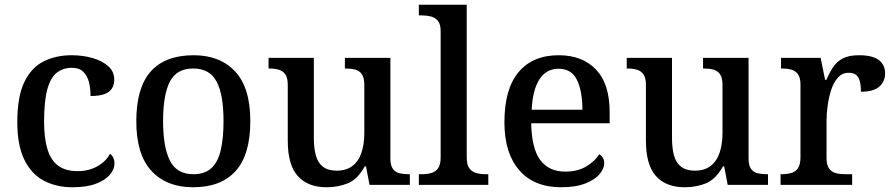

<svg xmlns="http://www.w3.org/2000/svg" viewBox="-20 -780 3769 810"><path d="M286 10Q218 10 165.5 -17.5Q113 -45 83 -105.5Q53 -166 53 -265Q53 -373 83 -434.5Q113 -496 165 -521.5Q217 -547 282 -547Q330 -547 371 -535Q412 -523 437 -500.5Q462 -478 462 -444Q462 -422 452 -406.5Q442 -391 420.5 -383Q399 -375 362 -375Q362 -408 355 -434.5Q348 -461 331 -477.5Q314 -494 283 -494Q247 -494 220.5 -474Q194 -454 180 -404.5Q166 -355 166 -266Q166 -196 180.5 -149.5Q195 -103 226 -80.5Q257 -58 308 -58Q340 -58 366.5 -67.5Q393 -77 413 -93.5Q433 -110 444 -131Q453 -125 458 -114.5Q463 -104 463 -90Q463 -66 443.5 -43Q424 -20 385 -5Q346 10 286 10Z M794 10Q683 10 619 -59Q555 -128 555 -269Q555 -410 616 -478.5Q677 -547 797 -547Q908 -547 972 -478.5Q1036 -410 1036 -269Q1036 -128 974.5 -59Q913 10 794 10ZM796 -45Q843 -45 871 -70Q899 -95 911 -145.5Q923 -196 923 -269Q923 -380 894 -435.5Q865 -491 795 -491Q725 -491 696.5 -435.5Q668 -380 668 -269Q668 -159 697 -102Q726 -45 796 -45Z M1358 10Q1279 10 1236.5 -37Q1194 -84 1194 -187V-422Q1194 -452 1183.5 -466.5Q1173 -481 1155.5 -486Q1138 -491 1116 -491H1113V-536H1304V-198Q1304 -155 1312.5 -124Q1321 -93 1342.5 -76.5Q1364 -60 1401 -60Q1441 -60 1467 -80Q1493 -100 1505 -136Q1517 -172 1517 -219V-421Q1517 -452 1506.5 -467Q1496 -482 1478 -486.5Q1460 -491 1438 -491H1435V-536H1627V-111Q1627 -82 1637.5 -67.5Q1648 -53 1666 -49Q1684 -45 1705 -45H1709V0H1539L1524 -78H1519Q1488 -23 1447 -6.5Q1406 10 1358 10Z M1747 0V-45H1760Q1781 -45 1799 -50Q1817 -55 1828 -70Q1839 -85 1839 -115V-649Q1839 -678 1827.5 -692Q1816 -706 1798 -710.5Q1780 -715 1760 -715H1747V-760H1949V-115Q1949 -85 1960 -70Q1971 -55 1989.5 -50Q2008 -45 2028 -45H2040V0Z M2347 10Q2233 10 2170.5 -62Q2108 -134 2108 -264Q2108 -405 2168 -476Q2228 -547 2337 -547Q2437 -547 2494.5 -486.5Q2552 -426 2552 -307V-260H2221Q2223 -153 2259.5 -104.5Q2296 -56 2365 -56Q2417 -56 2453.5 -78Q2490 -100 2508 -129Q2517 -125 2523 -115Q2529 -105 2529 -91Q2529 -69 2509.5 -45.5Q2490 -22 2449.5 -6Q2409 10 2347 10ZM2437 -317Q2437 -396 2414 -443Q2391 -490 2336 -490Q2285 -490 2256 -445.5Q2227 -401 2223 -317Z M2869 10Q2790 10 2747.5 -37Q2705 -84 2705 -187V-422Q2705 -452 2694.5 -466.5Q2684 -481 2666.5 -486Q2649 -491 2627 -491H2624V-536H2815V-198Q2815 -155 2823.5 -124Q2832 -93 2853.5 -76.5Q2875 -60 2912 -60Q2952 -60 2978 -80Q3004 -100 3016 -136Q3028 -172 3028 -219V-421Q3028 -452 3017.5 -467Q3007 -482 2989 -486.5Q2971 -491 2949 -491H2946V-536H3138V-111Q3138 -82 3148.5 -67.5Q3159 -53 3177 -49Q3195 -45 3216 -45H3220V0H3050L3035 -78H3030Q2999 -23 2958 -6.5Q2917 10 2869 10Z M3273 0V-45H3276Q3299 -45 3317.5 -50Q3336 -55 3346.5 -70.5Q3357 -86 3357 -117V-423Q3357 -453 3346 -467.5Q3335 -482 3317.5 -486.5Q3300 -491 3278 -491H3275V-536H3442L3461 -443H3466Q3479 -473 3494.5 -496.5Q3510 -520 3535.5 -533.5Q3561 -547 3604 -547Q3660 -547 3687 -527Q3714 -507 3714 -471Q3714 -436 3689.5 -414.5Q3665 -393 3612 -393Q3612 -421 3607 -438.5Q3602 -456 3591 -464.5Q3580 -473 3560 -473Q3533 -473 3514.5 -452Q3496 -431 3486 -399Q3476 -367 3471.5 -333Q3467 -299 3467 -273V-112Q3467 -83 3478 -68.5Q3489 -54 3506.5 -49.5Q3524 -45 3546 -45H3575V0Z"/></svg>

Font: Noto Serif Armenian Medium
Style: Regular
Weight: 500
Version: Version 2.007